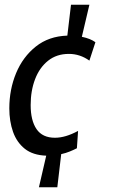

<svg xmlns="http://www.w3.org/2000/svg" viewBox="-20 -650 484 814"><path d="M306 -21.5Q292.5 -14.5 276 -7.8Q259.5 -1 239.5 3.5L223 144H145L176 10Q119.5 8 85.2 -19.2Q51 -46.5 35.2 -91.2Q19.5 -136 19.5 -190.5Q19.5 -270.5 48.2 -339.8Q77 -409 132 -452.8Q187 -496.5 265.5 -499L281 -630H359L327 -494Q363.5 -486.5 384.5 -471L359 -393Q319 -421.5 272 -421.5Q220 -421.5 183.8 -392.5Q147.5 -363.5 128.8 -314.5Q110 -265.5 110 -204.5Q110 -139 135 -102.5Q160 -66 213 -66Q257.5 -66 311 -95Z"/></svg>

Font: Cabin Condensed
Style: Italic
Weight: 400
Width: 3
Italic angle: -10°
Designer: Pablo Impallari
Foundry: Pablo Impallari. http://www.impallari.com Igino Marini. http://www.ikern.com
Version: Version 3.001; ttfautohint (v1.8.3)